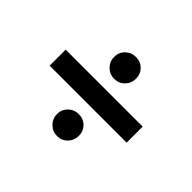

<svg xmlns="http://www.w3.org/2000/svg" viewBox="-97 -566 677 677"><g transform="rotate(45 242.0 -227.0)"><path d="M189 -370Q189 -393 205 -408.5Q221 -424 244 -424Q267 -424 282.5 -408.5Q298 -393 298 -370Q298 -347 282.5 -331Q267 -315 244 -315Q221 -315 205 -331Q189 -347 189 -370ZM434 -187V-267H50V-187ZM189 -85Q189 -108 205 -123.5Q221 -139 244 -139Q267 -139 282.5 -123.5Q298 -108 298 -85Q298 -62 282.5 -46Q267 -30 244 -30Q221 -30 205 -46Q189 -62 189 -85Z"/></g></svg>

Font: Cambay Devanagari
Style: Bold Italic
Weight: 700
Designer: Pooja Saxena
Foundry: Pooja Saxena
Version: Version 1.005;PS 001.005;hotconv 1.0.70;makeotf.lib2.5.58329